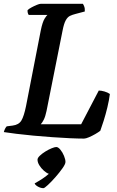

<svg xmlns="http://www.w3.org/2000/svg" viewBox="-31 -724 612 1003"><path d="M408 0Q377 0 333.5 -2Q290 -4 240.5 -7.5Q191 -11 143 -15.5Q95 -20 54.5 -25Q14 -30 -11 -34Q-6 -53 4 -64L35 -68Q67 -72 80.5 -94Q94 -116 105 -170L182 -565Q191 -609 202 -626.5Q213 -644 217 -646H119Q112 -656 113 -671Q120 -678 134 -685.5Q148 -693 161.5 -698.5Q175 -704 181 -704H402Q405 -700 409 -690Q413 -680 412 -664L363 -651Q347 -647 334.5 -641Q322 -635 312.5 -618Q303 -601 296 -565L212 -144Q206 -115 197.5 -98.5Q189 -82 182 -75H393L485 -251Q498 -251 515 -246Q532 -241 543 -233Q539 -201 530 -163.5Q521 -126 510.5 -93Q500 -60 493 -41Q483 -33 466.5 -23.5Q450 -14 433.5 -7Q417 0 408 0ZM196 259Q182 259 167.5 251Q153 243 150 234Q170 223 190 210Q210 197 224 184Q212 180 198 167.5Q184 155 174.5 139.5Q165 124 165 110Q165 101 177 89.5Q189 78 206 67.5Q223 57 239 50.5Q255 44 263 44Q273 44 284.5 58Q296 72 303.5 90.5Q311 109 311 122Q311 133 295.5 155Q280 177 258.5 201.5Q237 226 219 242.5Q201 259 196 259Z"/></svg>

Font: Texturina SemiBold
Style: Italic
Weight: 600
Italic angle: -11°
Designer: Guillermo Torres Carreño
Foundry: Omnibus-Type
Version: Version 1.002; ttfautohint (v1.8.3)